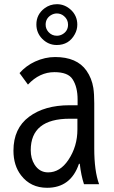

<svg xmlns="http://www.w3.org/2000/svg" viewBox="-20 -850 540 912"><path d="M250.5 -830.1Q288.1 -830.1 317.4 -802.7Q347.2 -774.4 347.2 -732.9Q347.2 -709 335.4 -687.5Q307.6 -636.2 249.5 -636.2Q209.5 -636.2 180.2 -666Q152.8 -694.3 152.8 -733.9Q152.8 -781.2 191.4 -810.5Q217.3 -830.1 250.5 -830.1ZM250 -786.1Q235.4 -786.1 221.7 -777.8Q196.8 -762.2 196.8 -732.9Q196.8 -713.4 210 -698.2Q226.1 -680.2 250 -680.2Q262.7 -680.2 274.4 -686Q303.2 -701.2 303.2 -732.9Q303.2 -757.3 284.2 -773.4Q269.5 -786.1 250 -786.1ZM348.6 -350.1V-377Q348.6 -437 324.7 -473.6Q303.2 -507.3 238.3 -507.3Q168 -507.3 112.8 -448.2L72.8 -502.9Q104 -538.1 146.5 -557.6Q193.8 -579.1 241.7 -579.1Q345.2 -579.1 390.6 -514.6Q416 -478.5 423.3 -432.6Q427.7 -404.3 427.7 -359.9V-145Q427.7 -37.6 450.7 24.9H378.9Q365.2 -16.6 358.9 -71.8H355Q316.4 42 203.6 42Q125.5 42 80.1 -17.1Q43.9 -64 43.9 -134.3Q43.9 -240.2 118.2 -295.4Q191.4 -350.1 310.5 -350.1ZM347.7 -286.1H311.5Q126 -286.1 126 -136.7Q126 -97.2 144 -68.4Q167.5 -31.2 208.5 -31.2Q265.1 -31.2 304.7 -90.3Q347.7 -154.3 347.7 -234.9Z"/></svg>

Font: BIZ UDGothic
Style: Regular
Weight: 400
Monospace: yes
Designer: TypeBank Co., Ltd.
Foundry: Morisawa Inc.
Version: Version 1.05